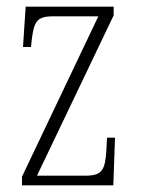

<svg xmlns="http://www.w3.org/2000/svg" viewBox="-20 -556 422 576"><path d="M46 0H320L325 -143H301L299 -103C295 -47 287 -29 237 -29H91L321 -510V-536H57L49 -415H73L75 -435C82 -490 89 -507 139 -507H275L46 -26Z"/></svg>

Font: Noto Serif Lao ExtraCondensed ExtraLight
Style: Regular
Weight: 200
Width: 2
Designer: Monotype Design Team
Foundry: Monotype Imaging Inc.
Version: Version 2.003